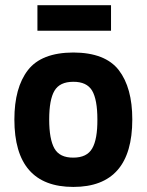

<svg xmlns="http://www.w3.org/2000/svg" viewBox="-20 -717 572 749"><path d="M126 -597.2V-696.8H413.1V-597.2ZM266.1 -102.1Q319.3 -102.1 339.8 -138.2Q360.4 -173.8 359.9 -251Q359.9 -328.1 339.4 -363.3Q318.4 -398.4 265.6 -397.9Q212.9 -397.9 192.4 -362.8Q171.9 -328.1 171.9 -251Q171.9 -173.8 192.4 -137.7Q212.9 -101.6 266.1 -102.1ZM266.1 -512.2Q390.6 -511.7 443.4 -443.4Q496.1 -375 496.1 -251Q496.1 12.2 266.1 12.2Q36.1 12.2 36.1 -251Q36.1 -375 88.9 -443.4Q141.6 -511.7 266.1 -512.2Z"/></svg>

Font: TitilliumWeb-Bold
Style: Bold
Weight: 700
Version: Version 1.001;PS 57.000;hotconv 1.0.70;makeotf.lib2.5.55311